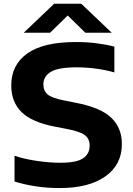

<svg xmlns="http://www.w3.org/2000/svg" viewBox="-20 -968 692 998"><path d="M290.5 9.5Q225 9.5 166 0.5Q107 -8.5 55.5 -24.5V-158.5Q108.5 -140.5 174.5 -131.2Q240.5 -122 292.5 -122Q378 -122 412 -145.2Q446 -168.5 446 -211Q446 -247 420.5 -266Q395 -285 326 -298L266 -309.5Q144.5 -333 91.5 -385.8Q38.5 -438.5 38.5 -524Q38.5 -631 122 -690.2Q205.5 -749.5 374 -749.5Q431.5 -749.5 482.5 -743Q533.5 -736.5 574.5 -725.5V-591.5Q534 -603.5 482 -610.8Q430 -618 378 -618Q282 -618 243.8 -594.2Q205.5 -570.5 205.5 -530Q205.5 -495.5 227.8 -477Q250 -458.5 310.5 -446.5L370.5 -434.5Q503.5 -409 558.5 -356Q613.5 -303 613.5 -219.5Q613.5 -112 527.8 -51.2Q442 9.5 290.5 9.5ZM103.5 -798 261.5 -948.5H402.5L560.5 -798H423.5L332 -887.5L240.5 -798Z"/></svg>

Font: Encode Sans Expanded
Style: Bold
Weight: 700
Width: 7
Designer: Multiple Designers
Foundry: Impallari Type
Version: Version 3.000; ttfautohint (v1.8.3) -l 8 -r 50 -G 200 -x 14 